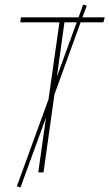

<svg xmlns="http://www.w3.org/2000/svg" viewBox="-20 -757 480 843"><path d="M434 -659H334L219 -342L171 0H148L182 -241L70 66L54 61L193 -321L241 -659H69L72 -681H325L345 -737L361 -732L342 -681H440ZM230 -421 317 -659H263Z"/></svg>

Font: Fira Sans Extra Condensed Thin
Style: Italic
Weight: 250
Width: 3
Italic angle: -8°
Designer: Carrois Corporate & Edenspiekermann AG
Foundry: Carrois Corporate GbR & Edenspiekermann AG
Version: Version 4.203